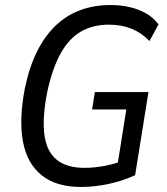

<svg xmlns="http://www.w3.org/2000/svg" viewBox="-20 -734 664 763"><path d="M302 9Q203 9 145 -38Q87 -85 71 -172.5Q55 -260 79 -384Q97 -470 128.5 -532Q160 -594 203.5 -634.5Q247 -675 301 -694.5Q355 -714 419 -714Q461 -714 496.5 -705.5Q532 -697 561 -680.5Q590 -664 610 -637L574 -571Q542 -604 502.5 -620Q463 -636 413 -636Q350 -636 302.5 -609Q255 -582 222 -523.5Q189 -465 168 -370Q137 -214 173 -140.5Q209 -67 316 -67Q355 -67 396.5 -75Q438 -83 477 -98L444 -60L482 -299H346L357 -368H570L517 -38Q490 -25 454 -14Q418 -3 378.5 3Q339 9 302 9Z"/></svg>

Font: Nunito Sans 10pt Condensed Medium
Style: Italic
Weight: 500
Width: 3
Italic angle: -9°
Designer: Vernon Adams
Foundry: Vernon Adams
Version: Version 3.101;gftools[0.9.27]